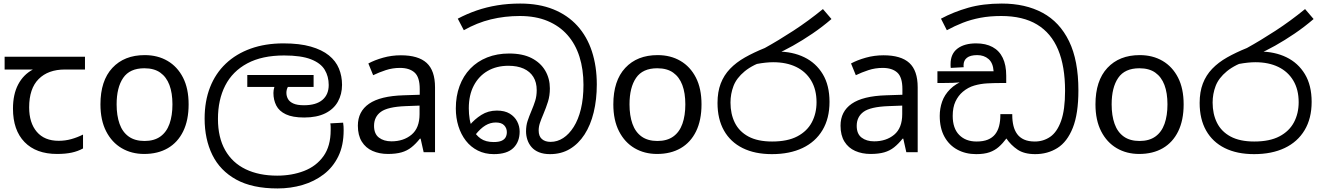

<svg xmlns="http://www.w3.org/2000/svg" viewBox="-20 -856 7434 1080"><path d="M301 10Q183 10 118 -57Q53 -124 53 -245Q53 -325 82 -380.5Q111 -436 165 -465H6V-537H458V-465H345Q251 -465 197.5 -411.5Q144 -358 144 -252Q144 -165 187 -114.5Q230 -64 310 -64Q347 -64 381 -73.5Q415 -83 447 -99V-21Q418 -5 383 2.5Q348 10 301 10Z M1041 -269Q1041 -180 1010.5 -117.5Q980 -55 924 -22.5Q868 10 791 10Q720 10 664.5 -22.5Q609 -55 577 -117.5Q545 -180 545 -269Q545 -402 612 -474Q679 -546 794 -546Q867 -546 922.5 -513.5Q978 -481 1009.5 -419.5Q1041 -358 1041 -269ZM636 -269Q636 -206 652.5 -159.5Q669 -113 704 -88Q739 -63 793 -63Q847 -63 882 -88Q917 -113 933.5 -159.5Q950 -206 950 -269Q950 -333 933 -378Q916 -423 881.5 -447.5Q847 -472 792 -472Q710 -472 673 -418Q636 -364 636 -269Z M1541 204Q1399 204 1308.5 154Q1218 104 1174.5 15.5Q1131 -73 1131 -189Q1131 -287 1161.5 -365Q1192 -443 1250 -498Q1308 -553 1390 -582.5Q1472 -612 1575 -612Q1665 -612 1728 -594Q1791 -576 1830 -544.5Q1869 -513 1886.5 -470.5Q1904 -428 1904 -379Q1904 -326 1880.5 -284Q1857 -242 1809.5 -218.5Q1762 -195 1691 -195Q1626 -195 1588 -213Q1550 -231 1534 -262.5Q1518 -294 1518 -333Q1518 -349 1523 -365.5Q1528 -382 1535 -396L1578 -374L1536 -367H1371V-434H1744V-367H1563L1624 -398Q1608 -383 1599.5 -367.5Q1591 -352 1591 -334Q1591 -316 1599.5 -300Q1608 -284 1629.5 -274Q1651 -264 1690 -264Q1758 -264 1793.5 -294Q1829 -324 1829 -378Q1829 -426 1806.5 -463.5Q1784 -501 1729 -522.5Q1674 -544 1578 -544Q1454 -544 1371 -499.5Q1288 -455 1247 -375Q1206 -295 1206 -187Q1206 -83 1246.5 -11.5Q1287 60 1362 96Q1437 132 1539 132Q1622 132 1690.5 105.5Q1759 79 1799.5 22.5Q1840 -34 1840 -124Q1840 -129 1840 -141Q1840 -153 1838 -162L1910 -166Q1912 -155 1912.5 -144.5Q1913 -134 1913 -123Q1913 -38 1883 23.5Q1853 85 1800.5 125Q1748 165 1681.5 184.5Q1615 204 1541 204Z M2235 -545Q2333 -545 2380 -502Q2427 -459 2427 -365V0H2363L2346 -76H2342Q2319 -47 2294.5 -27.5Q2270 -8 2238.5 1Q2207 10 2162 10Q2114 10 2075.5 -7Q2037 -24 2015 -59.5Q1993 -95 1993 -149Q1993 -229 2056 -272.5Q2119 -316 2250 -320L2341 -323V-355Q2341 -422 2312 -448Q2283 -474 2230 -474Q2188 -474 2150 -461.5Q2112 -449 2079 -433L2052 -499Q2087 -518 2135 -531.5Q2183 -545 2235 -545ZM2261 -259Q2161 -255 2122.5 -227Q2084 -199 2084 -148Q2084 -103 2111.5 -82Q2139 -61 2182 -61Q2250 -61 2295 -98.5Q2340 -136 2340 -214V-262Z M3074 11Q3038 11 3012 0.5Q2986 -10 2970 -28.5Q2954 -47 2946.5 -70Q2939 -93 2939 -117Q2939 -149 2947.5 -175Q2956 -201 2970 -234Q2982 -262 2990.5 -289Q2999 -316 2999 -349Q2999 -393 2980 -423.5Q2961 -454 2925.5 -470Q2890 -486 2840 -486Q2773 -486 2723 -457Q2673 -428 2645 -374.5Q2617 -321 2617 -247Q2617 -215 2622 -185Q2627 -155 2640 -129Q2656 -96 2684 -76.5Q2712 -57 2757 -57Q2785 -57 2801 -64Q2817 -71 2824 -83.5Q2831 -96 2831 -113Q2831 -135 2816 -151Q2801 -167 2769 -167Q2738 -167 2710.5 -150.5Q2683 -134 2655 -99L2622 -152Q2649 -185 2687.5 -209.5Q2726 -234 2775 -234Q2819 -234 2847 -217Q2875 -200 2889 -173Q2903 -146 2903 -116Q2903 -58 2867.5 -23.5Q2832 11 2758 11Q2708 11 2668 -9Q2628 -29 2600.5 -64.5Q2573 -100 2558.5 -146.5Q2544 -193 2544 -246Q2544 -315 2565 -372Q2586 -429 2625.5 -470Q2665 -511 2720.5 -533Q2776 -555 2844 -555Q2920 -555 2970.5 -529Q3021 -503 3047 -458.5Q3073 -414 3073 -359Q3073 -318 3062.5 -284.5Q3052 -251 3036 -213Q3024 -185 3017 -164Q3010 -143 3010 -122Q3010 -90 3028 -74Q3046 -58 3077 -58Q3115 -58 3148 -79.5Q3181 -101 3207 -142Q3233 -183 3247.5 -242.5Q3262 -302 3262 -379Q3262 -466 3239.5 -537Q3217 -608 3172 -659Q3127 -710 3060 -738Q2993 -766 2904 -766Q2819 -766 2741 -747Q2663 -728 2589 -686L2555 -751Q2606 -778 2661 -797Q2716 -816 2777 -826Q2838 -836 2906 -836Q3012 -836 3092.5 -803.5Q3173 -771 3227.5 -711Q3282 -651 3309.5 -567Q3337 -483 3337 -381Q3337 -296 3319.5 -224Q3302 -152 3268 -99.5Q3234 -47 3185.5 -18Q3137 11 3074 11Z M3926 -269Q3926 -180 3895.5 -117.5Q3865 -55 3809 -22.5Q3753 10 3676 10Q3605 10 3549.5 -22.5Q3494 -55 3462 -117.5Q3430 -180 3430 -269Q3430 -402 3497 -474Q3564 -546 3679 -546Q3752 -546 3807.5 -513.5Q3863 -481 3894.5 -419.5Q3926 -358 3926 -269ZM3521 -269Q3521 -206 3537.5 -159.5Q3554 -113 3589 -88Q3624 -63 3678 -63Q3732 -63 3767 -88Q3802 -113 3818.5 -159.5Q3835 -206 3835 -269Q3835 -333 3818 -378Q3801 -423 3766.5 -447.5Q3732 -472 3677 -472Q3595 -472 3558 -418Q3521 -364 3521 -269Z M4322 11Q4226 11 4157.5 -23Q4089 -57 4052.5 -121.5Q4016 -186 4016 -277Q4016 -339 4034 -386Q4052 -433 4086.5 -469Q4121 -505 4170.5 -533Q4220 -561 4282 -586Q4358 -628 4442.5 -683Q4527 -738 4609 -805L4657 -749Q4606 -705 4550 -667Q4494 -629 4440.5 -599Q4387 -569 4342 -550L4300 -521Q4215 -493 4169 -455Q4123 -417 4106 -372.5Q4089 -328 4089 -279Q4089 -215 4113.5 -165.5Q4138 -116 4190 -88Q4242 -60 4323 -60Q4410 -60 4465 -89Q4520 -118 4546.5 -168Q4573 -218 4573 -281Q4573 -352 4543 -402.5Q4513 -453 4458.5 -479.5Q4404 -506 4329 -506Q4309 -506 4285.5 -503.5Q4262 -501 4238.5 -496.5Q4215 -492 4194 -485L4269 -555Q4286 -562 4306 -564Q4326 -566 4353 -566Q4438 -566 4504 -534Q4570 -502 4608 -439Q4646 -376 4646 -283Q4646 -190 4606.5 -124Q4567 -58 4494.5 -23.5Q4422 11 4322 11Z M4950 -545Q5048 -545 5095 -502Q5142 -459 5142 -365V0H5078L5061 -76H5057Q5034 -47 5009.5 -27.5Q4985 -8 4953.5 1Q4922 10 4877 10Q4829 10 4790.5 -7Q4752 -24 4730 -59.5Q4708 -95 4708 -149Q4708 -229 4771 -272.5Q4834 -316 4965 -320L5056 -323V-355Q5056 -422 5027 -448Q4998 -474 4945 -474Q4903 -474 4865 -461.5Q4827 -449 4794 -433L4767 -499Q4802 -518 4850 -531.5Q4898 -545 4950 -545ZM4976 -259Q4876 -255 4837.5 -227Q4799 -199 4799 -148Q4799 -103 4826.5 -82Q4854 -61 4897 -61Q4965 -61 5010 -98.5Q5055 -136 5055 -214V-262Z M5803 11Q5741 11 5703.5 -14.5Q5666 -40 5641 -77Q5621 -50 5598.5 -30Q5576 -10 5546 0.5Q5516 11 5471 11Q5412 11 5365.5 -14Q5319 -39 5292.5 -87Q5266 -135 5266 -204Q5266 -246 5279.5 -284.5Q5293 -323 5324.5 -354.5Q5356 -386 5408 -406L5410 -397Q5376 -391 5339 -390Q5302 -389 5273 -389H5253V-455H5569Q5566 -502 5540.5 -524Q5515 -546 5477 -546Q5438 -546 5419 -531Q5400 -516 5400 -489Q5400 -487 5400 -484Q5400 -481 5401 -478L5328 -474Q5327 -479 5327 -485.5Q5327 -492 5327 -496Q5327 -553 5365.5 -582.5Q5404 -612 5471 -612Q5525 -612 5563 -591.5Q5601 -571 5620.5 -530.5Q5640 -490 5640 -430V-389H5605Q5570 -389 5533 -387Q5496 -385 5461 -375Q5426 -365 5396 -340Q5370 -318 5354.5 -285Q5339 -252 5339 -204Q5339 -134 5375.5 -97Q5412 -60 5473 -60Q5511 -60 5536.5 -70.5Q5562 -81 5577.5 -100.5Q5593 -120 5600 -147.5Q5607 -175 5607 -208V-214H5674V-208Q5674 -176 5680.5 -149Q5687 -122 5701.5 -102Q5716 -82 5740.5 -71Q5765 -60 5801 -60Q5849 -60 5887.5 -86.5Q5926 -113 5948.5 -175.5Q5971 -238 5971 -345Q5971 -483 5932 -576.5Q5893 -670 5813.5 -718Q5734 -766 5612 -766Q5548 -766 5495 -756Q5442 -746 5396 -728Q5350 -710 5306 -686L5273 -751Q5344 -789 5426.5 -812.5Q5509 -836 5615 -836Q5748 -836 5844.5 -784Q5941 -732 5993.5 -624Q6046 -516 6046 -348Q6046 -216 6014.5 -137Q5983 -58 5928 -23.5Q5873 11 5803 11Z M6638 -269Q6638 -180 6607.5 -117.5Q6577 -55 6521 -22.5Q6465 10 6388 10Q6317 10 6261.5 -22.5Q6206 -55 6174 -117.5Q6142 -180 6142 -269Q6142 -402 6209 -474Q6276 -546 6391 -546Q6464 -546 6519.5 -513.5Q6575 -481 6606.5 -419.5Q6638 -358 6638 -269ZM6233 -269Q6233 -206 6249.5 -159.5Q6266 -113 6301 -88Q6336 -63 6390 -63Q6444 -63 6479 -88Q6514 -113 6530.5 -159.5Q6547 -206 6547 -269Q6547 -333 6530 -378Q6513 -423 6478.5 -447.5Q6444 -472 6389 -472Q6307 -472 6270 -418Q6233 -364 6233 -269Z M7034 11Q6938 11 6869.5 -23Q6801 -57 6764.5 -121.5Q6728 -186 6728 -277Q6728 -339 6746 -386Q6764 -433 6798.5 -469Q6833 -505 6882.5 -533Q6932 -561 6994 -586Q7070 -628 7154.5 -683Q7239 -738 7321 -805L7369 -749Q7318 -705 7262 -667Q7206 -629 7152.5 -599Q7099 -569 7054 -550L7012 -521Q6927 -493 6881 -455Q6835 -417 6818 -372.5Q6801 -328 6801 -279Q6801 -215 6825.5 -165.5Q6850 -116 6902 -88Q6954 -60 7035 -60Q7122 -60 7177 -89Q7232 -118 7258.5 -168Q7285 -218 7285 -281Q7285 -352 7255 -402.5Q7225 -453 7170.5 -479.5Q7116 -506 7041 -506Q7021 -506 6997.5 -503.5Q6974 -501 6950.5 -496.5Q6927 -492 6906 -485L6981 -555Q6998 -562 7018 -564Q7038 -566 7065 -566Q7150 -566 7216 -534Q7282 -502 7320 -439Q7358 -376 7358 -283Q7358 -190 7318.5 -124Q7279 -58 7206.5 -23.5Q7134 11 7034 11Z"/></svg>

Font: sinhala115
Style: Regular
Weight: 400
Designer: Jelle Bosma - Monotype Design Team
Foundry: Monotype Imaging Inc.
Version: Version 2.006